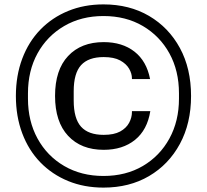

<svg xmlns="http://www.w3.org/2000/svg" viewBox="-20 -782 942 874"><path d="M451 72Q363 72 290 42Q217 12 163.6 -43Q110.3 -98 81.3 -175Q52.3 -252 52.3 -345Q52.3 -438 81.3 -515Q110.3 -592 163.6 -647Q217 -702 290 -732Q363 -762 451 -762Q569 -762 658.5 -709.5Q748 -657 798.9 -563.5Q849.7 -470 849.7 -345Q849.7 -221 798.9 -127Q748 -33 658.5 19.5Q569 72 451 72ZM451 19Q553 19 630.4 -26.5Q707.7 -72 751.2 -151.5Q794.7 -231 794.7 -333V-357Q794.7 -460 751.2 -539Q707.7 -618 630.4 -663.5Q553 -709 451 -709Q350 -709 272.1 -663.5Q194.3 -618 150.8 -539Q107.3 -460 107.3 -357V-333Q107.3 -231 150.8 -151.5Q194.3 -72 272.1 -26.5Q350 19 451 19ZM451.9 -100Q349.5 -100 290.1 -163.6Q230.6 -227.3 230.6 -345.3Q230.6 -464 290.1 -527.1Q349.5 -590.3 451.9 -590.3Q536.6 -590.3 592 -547.1Q647.5 -503.8 663.2 -422H580.6V-425Q580.6 -446.8 567.8 -469.2Q554.9 -491.5 526.9 -506.9Q498.8 -522.2 451.9 -522.2Q382.4 -522.2 348.9 -485.3Q315.5 -448.4 315.5 -366.7V-324.3Q315.5 -242.6 348.9 -205.3Q382.4 -168.1 451.9 -168.1Q498.8 -168.1 526.9 -183.4Q554.9 -198.8 567.8 -223Q580.6 -247.2 580.6 -272V-276H664.2Q650.5 -190.5 594.5 -145.2Q538.6 -100 451.9 -100Z"/></svg>

Font: Mozilla Text ExtraLight
Style: Regular
Weight: 200
Designer: Studio DRAMA
Foundry: Studio DRAMA
Version: Version 1.000